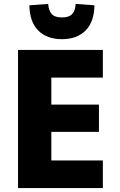

<svg xmlns="http://www.w3.org/2000/svg" viewBox="-20 -960 612 980"><path d="M72 0V-705H505V-564H242V-426H485V-287H242V-141H505V0ZM296 -760Q219 -760 175 -804.5Q131 -849 130 -933L226 -940Q228 -907 243.5 -889Q259 -871 296 -871Q333 -871 349 -889Q365 -907 366 -940L462 -933Q461 -849 417 -804.5Q373 -760 296 -760Z"/></svg>

Font: Nunito Sans 7pt Condensed Black
Style: Regular
Weight: 900
Width: 3
Designer: Vernon Adams
Foundry: Vernon Adams
Version: Version 3.101;gftools[0.9.27]